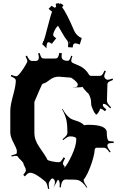

<svg xmlns="http://www.w3.org/2000/svg" viewBox="-20 -1237 794 1257"><path d="M425.3 -928.2 426.3 -947.3V-956.1L423.3 -962.9L424.3 -963.9Q423.3 -968.8 413.3 -980.5Q403.3 -992.2 384.8 -1025.4Q366.2 -1058.6 359.4 -1068.8Q345.2 -1054.7 336.7 -1036.6Q328.1 -1018.6 328.1 -1008.8Q328.1 -999 348.1 -986.8L319.3 -950.2Q303.7 -960.9 298.3 -960.9Q284.2 -960.9 284.2 -920.9L256.3 -948.2L263.2 -963.9L261.2 -965.8L266.1 -969.2Q272.5 -983.9 291.7 -1059.6Q311 -1135.3 321.3 -1163.1L320.3 -1161.1Q320.3 -1162.1 298.3 -1179.2L317.4 -1199.2Q337.4 -1186 339.4 -1186L347.2 -1192.9Q345.2 -1201.7 345.2 -1212.9L367.2 -1216.8Q368.7 -1210 370.1 -1208L375.5 -1215.8L395.5 -1203.1Q387.2 -1190.4 387.2 -1189.9V-1188Q413.1 -1158.7 466.3 -1034.2Q472.7 -1020 485.8 -1006.8Q499 -993.7 515.1 -987.8L502.4 -945.8Q482.9 -953.1 473.6 -953.1Q464.4 -953.1 461.4 -948Q458.5 -942.9 455.6 -926.3ZM433.1 -964.8 430.2 -960.9 435.5 -952.1ZM411.1 -62Q381.8 -62 378.4 -9.8L370.1 -11.2Q371.1 -19 371.1 -31.2Q371.1 -43.5 367.2 -51.8Q363.3 -60.1 358.4 -60.1L330.1 -7.8Q338.9 -26.9 339.6 -43.2Q340.3 -59.6 326.2 -68.8H322.3Q316.4 -66.9 314.5 -64L307.1 -54.2Q299.3 -43.9 299.3 -31.7Q299.3 -19.5 302.2 -1L294.4 0Q288.6 -39.6 275.4 -49.8Q209 -106 177.2 -106Q162.1 -106 143.1 -82L132.3 -91.8Q149.4 -112.8 149.4 -122.3Q149.4 -131.8 141.6 -146.2Q133.8 -160.6 133.5 -166.5Q133.3 -172.4 117.2 -188Q101.1 -203.6 97.7 -210.2Q94.2 -216.8 84.7 -216.8Q75.2 -216.8 56.2 -211.9L54.2 -219.2Q87.4 -228 88.9 -231.9Q90.3 -235.8 90.3 -249Q90.3 -262.2 68.8 -302.2Q47.4 -342.3 47.4 -369.1V-512.2Q47.4 -545.9 65.4 -611.3Q83.5 -676.8 83.5 -710Q83.5 -717.3 77.1 -722.9Q70.8 -728.5 50.3 -737.8L54.2 -747.1Q76.2 -737.8 86.2 -737.8Q96.2 -737.8 114.5 -761.7Q132.8 -785.6 146 -808.6Q159.2 -831.5 159.2 -833Q159.2 -844.2 147.5 -868.2L156.2 -873Q167.5 -850.1 174.1 -844Q180.7 -837.9 190.4 -837.9H215.3Q223.1 -837.9 228.8 -844.2Q234.4 -850.6 234.4 -860.6Q234.4 -870.6 229.5 -887.2L239.3 -890.1Q246.6 -865.7 251.7 -859.9Q256.8 -854 267.1 -854H337.4Q347.7 -854 352.1 -855.5Q362.8 -859.9 368.2 -891.1L385.3 -888.2Q383.3 -878.9 383.3 -867.2Q383.3 -838.9 424.3 -838.9Q430.2 -838.9 434.6 -845.2Q439 -851.6 446.3 -872.1L454.1 -870.1Q446.3 -848.6 446.3 -840.1Q446.3 -831.5 454.1 -826.7Q461.9 -821.8 475.3 -816.7Q488.8 -811.5 503.9 -804.2Q541.5 -785.6 563.5 -747.1Q568.4 -740.2 575.2 -740.2H632.3Q641.6 -740.2 647.7 -746.1Q653.8 -752 664.1 -774.9L673.3 -771Q662.1 -746.6 662.1 -738.5Q662.1 -730.5 669.4 -722.7Q676.8 -714.8 686 -714.8Q695.3 -714.8 716.3 -723.1L720.2 -713.9Q689.9 -702.1 686.8 -696.3Q683.6 -690.4 683.1 -684.1L680.2 -576.2Q680.2 -560.5 707.5 -534.2L701.2 -527.8Q683.6 -546.4 674.8 -551.8Q666 -557.1 656.2 -557.1H654.3Q653.3 -555.2 653.3 -547.1Q653.3 -539.1 676.3 -521L667.5 -508.8Q646.5 -525.9 636.2 -525.9Q625 -493.7 609.4 -485.8L596.2 -502.9L587.9 -520.5Q577.1 -543 577.1 -554.9Q577.1 -566.9 575.7 -578.9Q574.2 -590.8 567.4 -608.2Q560.5 -625.5 549.3 -632.8Q547.4 -635.3 541 -642.1Q526.4 -656.7 520.5 -668Q508.3 -665 488.5 -665Q468.8 -665 450.2 -667H473.1Q480 -667 484.6 -670.9Q489.3 -674.8 489.3 -684.1Q489.3 -693.4 469.2 -711.2Q449.2 -729 440.4 -729L365.2 -734.9Q331.5 -734.9 306.6 -714.8Q280.8 -694.3 269 -691.9Q257.3 -689.5 254.2 -682.4Q251 -675.3 237.3 -645Q205.1 -571.8 205.1 -569.8V-369.1Q205.1 -319.8 236.8 -275.4Q279.8 -214.8 290 -191.9Q293 -186 321.3 -180.4Q349.6 -174.8 361.1 -174.8Q372.6 -174.8 378.9 -181.4Q385.3 -188 396.5 -207L406.2 -201.2Q392.1 -176.3 392.1 -167.2Q392.1 -158.2 404.3 -146L398.4 -134.8Q421.4 -158.2 450.4 -220.9Q479.5 -283.7 479.5 -326.2Q479.5 -344.2 437.5 -344.2Q423.8 -344.2 394 -319.8L389.2 -325.2Q409.2 -341.8 414.8 -349.9Q420.4 -357.9 421.4 -366.2V-367.2Q421.4 -415.5 415.5 -447Q409.7 -478.5 386.2 -522.9L389.2 -524.9Q417.5 -472.2 449.7 -457Q463.9 -450.7 477.5 -446.8Q513.7 -436 531.2 -417Q539.1 -419.9 559.1 -419.9Q679.2 -419.9 679.2 -369.1Q679.2 -321.8 692.4 -314.5Q699.2 -311 724.1 -311V-300.8Q699.2 -300.8 692.4 -298.1Q685.5 -295.4 683.1 -287.1V-282.2Q683.1 -270.5 704.1 -244.1L698.2 -238.8Q683.1 -259.3 675.5 -264.6Q668 -270 659.2 -270H615.2Q601.1 -270 600.1 -255.9Q596.2 -212.4 573.7 -151.4Q551.3 -90.3 528.3 -61L527.3 -64.9Q527.3 -53.7 531.2 -44.2Q535.2 -34.7 551.3 -11.2L547.4 -7.8Q519 -50.8 489.3 -58.1Q477.5 -61 460.4 -61H431.2ZM330.1 -7.8 327.1 -2.9Z"/></svg>

Font: Eater
Style: Regular
Weight: 400
Version: Version 001.002